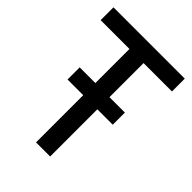

<svg xmlns="http://www.w3.org/2000/svg" viewBox="-215 -849 952 952"><g transform="rotate(45 261.0 -372.5)"><path d="M213 0H312V-331H420V-416H312V-655H511V-745H11V-655H213V-416H103V-331H213Z"/></g></svg>

Font: Mluvka Medium
Style: Regular
Weight: 500
Designer: Modified by Jiří Krblich, Original typeface by Gumpita Rahayu
Foundry: Gumpita Rahayu & Jiří Krblich
Version: Version 2.000;Glyphs 3.1.1 (3134)